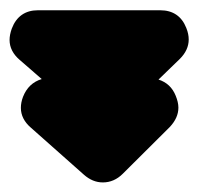

<svg xmlns="http://www.w3.org/2000/svg" viewBox="-49 -514 405 391"><g transform="rotate(-90 153.5 -318.5)"><path d="M-22.5 -311.5C-22.5 -296.4 -16.6 -282.7 -4.9 -271L90.8 -174.8C103 -163.6 115.7 -157.7 129.9 -157.7C137.2 -157.7 145.5 -159.7 153.8 -163.1C170.9 -169.9 181.6 -181.6 187 -198.2L229 -154.8C241.2 -142.6 254.4 -136.7 268.6 -136.7C275.9 -136.7 283.7 -138.2 292 -141.6C315.9 -150.9 328.1 -168.9 328.1 -194.8V-443.8C328.1 -469.7 315.4 -487.8 290.5 -497.1C282.2 -500 274.9 -501.5 267.6 -501.5C252.4 -501.5 238.8 -494.6 227.1 -481L188 -436C182.6 -454.1 170.4 -466.8 151.9 -474.1C144 -477.1 136.7 -478.5 129.4 -478.5C114.3 -478.5 100.6 -471.7 88.9 -458L-6.8 -350.1C-17.1 -338.4 -22.5 -325.7 -22.5 -311.5Z"/></g></svg>

Font: Nemoy
Style: Bold
Weight: 700
Designer: BSozoo
Foundry: BSozoo
Version: Version 001.000